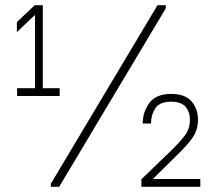

<svg xmlns="http://www.w3.org/2000/svg" viewBox="-20 -720 837 740"><path d="M210 -350H46V-380H115V-661H113L45 -596V-635L114 -700H145V-380H210ZM619 -688 208 0H176V-12L587 -700H619ZM752 -30V0H525V-29L617 -118L636 -136Q676 -175 694 -200Q712 -225 712 -259Q712 -289 695 -308.5Q678 -328 640 -328Q595 -328 578.5 -302.5Q562 -277 562 -244H530Q530 -288 555.5 -323Q581 -358 640 -358Q694 -358 718.5 -329Q743 -300 743 -259Q743 -219 722 -189Q701 -159 657 -117L642 -102L571 -32V-30Z"/></svg>

Font: Be Vietnam Thin
Style: Regular
Weight: 100
Designer: Gabriel Lam
Foundry: TypeRant
Version: Version 4.000